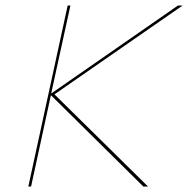

<svg xmlns="http://www.w3.org/2000/svg" viewBox="-20 -678 684 698"><path d="M178 -335 518 0H501L165 -332L93 0H83L226 -658H236L166 -338L627 -658H644Z"/></svg>

Font: Ysabeau Hairline
Style: Italic
Weight: 100
Italic angle: -12°
Designer: Christian Thalmann (Catharsis Fonts)
Version: Version 0.003